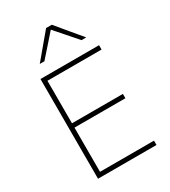

<svg xmlns="http://www.w3.org/2000/svg" viewBox="-230 -1079 1051 1189"><g transform="rotate(-30 295.5 -484.5)"><path d="M110 0Q110 -61 110 -117Q110 -173 110 -238V-475Q110 -540.5 110 -596.5Q110 -652.5 110 -713H529V-682Q476 -682 415.2 -682Q354.5 -682 272 -682H126L142 -710Q142 -649.5 142 -593.5Q142 -537.5 142 -472V-242Q142 -177 142 -121Q142 -65 142 -4L126 -31H276Q346 -31 408.2 -31Q470.5 -31 528 -31V0ZM136 -347V-378H281Q353 -378 405.2 -378Q457.5 -378 506 -378V-347Q454.5 -347 402.5 -347Q350.5 -347 280 -347ZM451 -794Q416 -834.5 381.5 -873.5Q347 -912.5 311.5 -953.5H325Q289.5 -913 255.5 -874.5Q221.5 -836 186 -796H153Q189 -839 225.2 -882.2Q261.5 -925.5 298 -969H339Q375 -925.5 411.2 -882Q447.5 -838.5 484 -795Z"/></g></svg>

Font: Commissioner Thin
Style: Regular
Weight: 100
Designer: Kostas Bartsokas
Foundry: Kostas Bartsokas
Version: Version 1.001;gftools[0.9.23]